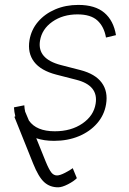

<svg xmlns="http://www.w3.org/2000/svg" viewBox="-20 -574 535 798"><path d="M462 -427.9 420.5 -418Q412.6 -463.4 384.9 -488.8Q357.2 -514.2 302.2 -514.2Q241.1 -514.2 197.6 -483.7Q154.1 -453.1 146.3 -404.8Q133.9 -329.2 233.3 -303.6L314.3 -282.7Q376.1 -266.7 402.9 -230.1Q429.7 -193.5 420.8 -140.6Q413.4 -95.5 383.5 -61.3Q353.7 -27 307.5 -7.8Q261.4 11.4 204.5 11.4Q162.6 11.4 130.7 0.4Q156.2 64.3 169.9 97.5Q183.6 130.7 193.4 142.9Q203.1 155.2 217 155.2Q229 155.2 250.4 144.2Q271.7 133.2 282.3 125L299.4 166.5Q287.3 179 262.6 191.8Q237.9 204.5 221.6 204.5Q187.1 204.5 163.5 182.9Q139.9 161.2 117.9 106.2L39.8 -88.4L43.7 -90.6Q39.1 -108 38 -127.8L81 -136.4Q81.7 -122.5 84.5 -110.1Q92.3 -91.6 100.1 -73.2Q131 -28.4 207.7 -28.4Q275.6 -28.4 322.6 -60.7Q369.7 -93 377.5 -143.1Q389.9 -219.1 296.9 -242.5L214.1 -263.8Q149.5 -280.5 121.6 -317.3Q93.8 -354 102.6 -407.3Q110.1 -451 138.3 -483.8Q166.5 -516.7 209.9 -535.2Q253.2 -553.6 305.4 -553.6Q375.4 -553.6 413.7 -521Q452.1 -488.3 462 -427.9Z"/></svg>

Font: Inter Extra Light  BETA
Style: Italic
Weight: 200
Italic angle: 9.39999°
Designer: Rasmus Andersson
Foundry: rsms
Version: Version 3.011;git-f93a4a705